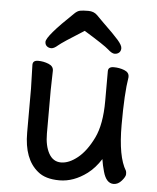

<svg xmlns="http://www.w3.org/2000/svg" viewBox="-54 -781 698 855"><g transform="rotate(5 295.0 -353.5)"><path d="M298 -645Q202 -585 185 -570Q168 -555 156 -555Q144 -555 136 -562Q128 -569 128 -581Q128 -607 244 -717Q257 -730 269.5 -732.5Q282 -735 306.5 -735Q331 -735 346 -720L377 -689Q427 -641 447 -618Q467 -595 467 -582Q467 -569 459 -562Q451 -555 439 -555Q427 -555 409 -571.5Q391 -588 298 -645ZM510 -459V-455Q498 -384 498 -242Q498 -100 535 -40Q537 -36 537 -25Q537 -14 521 4.5Q505 23 485 23Q452 23 438 -28Q430 -56 426 -83Q400 -42 367 -17Q307 28 243.5 28Q180 28 146 -1Q82 -53 82 -171V-368L79 -474Q79 -494 103 -494Q127 -494 149.5 -485Q172 -476 172 -456L170 -368V-175Q170 -120 189 -86Q208 -52 243.5 -52Q279 -52 317.5 -83Q356 -114 386 -175.5Q416 -237 416 -342V-475Q416 -495 441 -495Q466 -495 488 -486.5Q510 -478 510 -459Z"/></g></svg>

Font: LXGW ZhenKai
Style: Regular
Weight: 400
Designer: LXGW / Fontworks Inc.
Foundry: LXGW / Fontworks Inc.
Version: Version 0.800;June 8, 2025